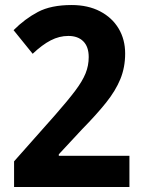

<svg xmlns="http://www.w3.org/2000/svg" viewBox="-20 -744 574 764"><path d="M495 0H36V-102L200 -287Q250 -344 279 -382.5Q308 -421 320.5 -452Q333 -483 333 -517Q333 -558 311.5 -579.5Q290 -601 252 -601Q216 -601 182 -583.5Q148 -566 110 -530L34 -624Q79 -669 131 -696.5Q183 -724 265 -724Q330 -724 378 -699Q426 -674 452 -630.5Q478 -587 478 -531Q478 -476 459 -429.5Q440 -383 402 -335.5Q364 -288 307 -230L214 -130V-124H495Z"/></svg>

Font: Noto Sans Arabic SemCond
Style: Bold
Weight: 700
Width: 4
Designer: Monotype Design Team, Nadine Chahine, Nizar Qandah and Khaled Hosny
Foundry: Monotype Imaging Inc.
Version: Version 2.012; ttfautohint (v1.8.4.7-5d5b)